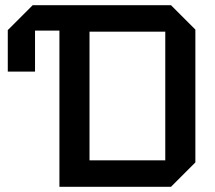

<svg xmlns="http://www.w3.org/2000/svg" viewBox="-20 -720 828 740"><path d="M115 -602V-444H10V-604L106 -700H639L733 -606V-94L639 0H209V-602ZM325 -102H617V-598H325Z"/></svg>

Font: Tektur Medium
Style: Regular
Weight: 500
Designer: Adam Jagosz
Foundry: Adam Jagosz
Version: Version 1.005;gftools[0.9.30]